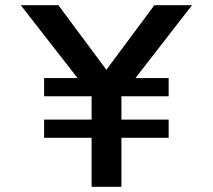

<svg xmlns="http://www.w3.org/2000/svg" viewBox="-20 -720 820 740"><path d="M150 -419V-349H333V-259H150V-189H333V0H448V-189H630V-259H448V-349H630V-419H502L720 -700H575L390 -451L205 -700H60L279 -419Z"/></svg>

Font: Gully Medium
Style: Regular
Weight: 500
Designer: jaikishan Patel
Foundry: MagicType
Version: Version 1.000;Glyphs 3.2 (3242)